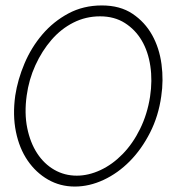

<svg xmlns="http://www.w3.org/2000/svg" viewBox="-20 -678 656 705"><path d="M36 -327Q45 -386 70 -445Q95 -504 135.5 -551.5Q176 -599 231 -628.5Q286 -658 354 -658Q421 -658 466.5 -627.5Q512 -597 538.5 -549.5Q565 -502 573 -442.5Q581 -383 572 -324Q562 -252 531 -191Q500 -130 456.5 -86Q413 -42 360.5 -17.5Q308 7 254.5 7Q201 7 156.5 -18.5Q112 -44 81.5 -88.5Q51 -133 38.5 -194Q26 -255 36 -327ZM78 -327Q69 -262 80 -208Q91 -154 116.5 -115Q142 -76 179.5 -54.5Q217 -33 262 -33Q305 -33 349 -53.5Q393 -74 430.5 -112.5Q468 -151 494.5 -205Q521 -259 531 -323Q540 -382 532 -435.5Q524 -489 500.5 -529Q477 -569 438.5 -593.5Q400 -618 347.5 -618Q295 -618 249.5 -595Q204 -572 169 -531.5Q134 -491 110 -438.5Q86 -386 78 -327Z"/></svg>

Font: Josefin Slab
Style: Italic
Weight: 400
Italic angle: -12°
Designer: Santiago Orozco
Foundry: Typemade
Version: Version 2.000